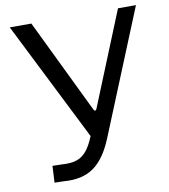

<svg xmlns="http://www.w3.org/2000/svg" viewBox="-83 -813 779 884"><g transform="rotate(-10 306.5 -371.0)"><path d="M101 -2 105 -80 147 -79Q189 -76 216.5 -84.5Q244 -93 264 -117Q284 -141 301 -183L528 -742H612L374 -159Q337 -69 283 -31.5Q229 6 145 -1ZM313 -162 22 -742H123L335 -304Q343 -287 352 -307L374 -300Z"/></g></svg>

Font: Libre Franklin
Style: Regular
Weight: 400
Designer: Pablo Impallari, Rodrigo Fuenzalida, Nhung Nguyen
Foundry: Impallari Type
Version: Version 3.000